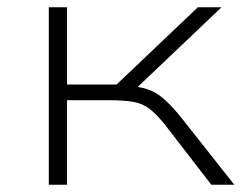

<svg xmlns="http://www.w3.org/2000/svg" viewBox="-20 -507 674 527"><path d="M114 0V-487H164V-275H300L523 -487H588L345 -256L323 -272Q361 -270 385 -262Q409 -254 431.5 -234Q454 -214 484 -176L623 0H560L431 -167Q408 -195 389.5 -209Q371 -223 345.5 -227.5Q320 -232 276 -232H164V0Z"/></svg>

Font: Nunito Sans 10pt Expanded ExtraLight
Style: Regular
Weight: 250
Width: 7
Designer: Vernon Adams
Foundry: Vernon Adams
Version: Version 3.101;gftools[0.9.27]